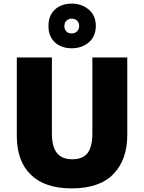

<svg xmlns="http://www.w3.org/2000/svg" viewBox="-20 -1032 797 1062"><path d="M684 -284Q684 -149 607.5 -69.5Q531 10 376 10Q228 10 150.5 -65.5Q73 -141 73 -280V-714H267V-295Q267 -219 295.5 -185Q324 -151 379 -151Q438 -151 464.5 -185.5Q491 -220 491 -296V-714H684ZM377 -765Q319 -765 283.5 -798Q248 -831 248 -888Q248 -946 283.5 -979Q319 -1012 377 -1012Q432 -1012 471 -979Q510 -946 510 -889Q510 -831 471.5 -798Q433 -765 377 -765ZM377 -847Q394 -847 406 -858.5Q418 -870 418 -888Q418 -907 406 -918Q394 -929 377 -929Q360 -929 348 -918Q336 -907 336 -888Q336 -870 346.5 -858.5Q357 -847 377 -847Z"/></svg>

Font: Noto Sans Oriya Blk
Style: Regular
Weight: 900
Designer: Amélie Bonet and Sol Matas
Foundry: Google LLC
Version: Version 2.006; ttfautohint (v1.8.4.7-5d5b)